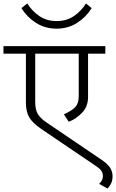

<svg xmlns="http://www.w3.org/2000/svg" viewBox="-41 -901 672 1112"><path d="M0 0ZM611 120Q611 140 604.5 156.5Q598 173 582 191L533 164Q555 143 555 120Q555 104 547.5 90.5Q540 77 511 58L198 -154Q147 -189 128 -222Q109 -255 109 -307V-590H-21V-634H569V-590H469V-339Q469 -283 433 -246.5Q397 -210 357 -196L329 -239Q372 -258 393.5 -279.5Q415 -301 415 -343V-590H163V-310Q163 -265 178.5 -240Q194 -215 228 -192L548 25Q585 50 598 72.5Q611 95 611 120ZM83 -854 117 -881Q145 -836 187.5 -807.5Q230 -779 287 -779Q344 -779 386.5 -807.5Q429 -836 457 -881L490 -854Q458 -802 405.5 -768.5Q353 -735 287 -735Q220 -735 167.5 -768.5Q115 -802 83 -854Z"/></svg>

Font: Martel Sans ExtraLight
Style: Regular
Weight: 275
Designer: Dan Reynolds and Mathieu Réguer
Foundry: Dan Reynolds and Mathieu Réguer
Version: Version 1.002; ttfautohint (v1.1) -l 5 -r 5 -G 72 -x 0 -D la